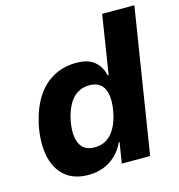

<svg xmlns="http://www.w3.org/2000/svg" viewBox="-106 -799 843 904"><g transform="rotate(-15 315.0 -347.0)"><path d="M217 11Q144 11 101 -27Q58 -65 45.5 -131Q33 -197 50 -280Q67 -357 101 -409Q135 -461 184.5 -487.5Q234 -514 295 -514Q352 -514 383 -488Q414 -462 423 -419H428L473 -705H630L518 0H380L396 -101H392Q375 -63 347.5 -38Q320 -13 287 -1Q254 11 217 11ZM277 -107Q310 -107 334 -121.5Q358 -136 376 -166Q394 -196 403 -240Q418 -315 399 -355.5Q380 -396 327 -396Q296 -396 271 -381.5Q246 -367 228.5 -337.5Q211 -308 201 -264Q186 -190 205 -148.5Q224 -107 277 -107Z"/></g></svg>

Font: Nunito Sans 7pt SemiCondensed ExtraBold
Style: Italic
Weight: 800
Width: 4
Italic angle: -9°
Designer: Vernon Adams
Foundry: Vernon Adams
Version: Version 3.101;gftools[0.9.27]